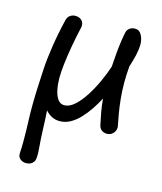

<svg xmlns="http://www.w3.org/2000/svg" viewBox="-121 -643 841 998"><g transform="rotate(15 300.0 -144.0)"><path d="M114 267Q95 267 82 256Q69 245 70 226Q72 190 72 162Q72 134 71.5 109.5Q71 85 70 58Q68 13 68.5 -38.5Q69 -90 71.5 -139.5Q74 -189 76 -228Q79 -282 90 -354Q101 -426 120 -505Q125 -523 137.5 -531Q150 -539 164 -539Q180 -539 191 -532.5Q202 -526 207 -514Q212 -502 208 -485Q196 -433 186.5 -379Q177 -325 172 -280Q167 -235 167 -207Q167 -174 173 -143.5Q179 -113 192.5 -94Q206 -75 228 -75Q255 -75 282.5 -99.5Q310 -124 335.5 -163.5Q361 -203 381.5 -248Q402 -293 415 -333Q417 -366 420 -401Q423 -436 427.5 -468Q432 -500 437 -523Q441 -538 453 -546.5Q465 -555 482 -555Q505 -555 517 -532.5Q529 -510 529 -483Q529 -469 527 -454Q525 -439 521.5 -423Q518 -407 513 -390.5Q508 -374 503 -357Q501 -336 500 -313.5Q499 -291 499 -270Q499 -225 503.5 -181.5Q508 -138 514 -104Q520 -70 524 -51Q529 -32 523 -18Q517 -4 505.5 3.5Q494 11 480 11Q466 11 454 3.5Q442 -4 437 -21Q429 -57 423 -90.5Q417 -124 414 -161Q398 -130 377.5 -99.5Q357 -69 333.5 -44Q310 -19 283 -4Q256 11 226 11Q202 11 183 1Q164 -9 149 -26Q151 0 152 26Q153 52 154 78Q156 130 159.5 168Q163 206 161 226Q160 239 153.5 248.5Q147 258 137 262.5Q127 267 114 267Z"/></g></svg>

Font: Playpen Sans Deva
Style: Regular
Weight: 400
Designer: Pooja Saxena, Gunjan Panchal, Laura Meseguer, Veronika Burian, José Scaglione
Foundry: TypeTogether
Version: Version 2.000